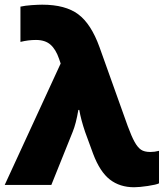

<svg xmlns="http://www.w3.org/2000/svg" viewBox="-20 -786 705 816"><path d="M0 0 237.8 -516.1 231 -536.1Q217.3 -576.2 194.6 -596.2Q171.9 -616.2 132.8 -616.2Q100.1 -616.2 66.9 -607.9V-757.8Q86.4 -762.2 114.7 -764.2Q143.1 -766.1 159.2 -766.1Q257.8 -766.1 312.5 -725.3Q367.2 -684.6 402.8 -585.9L522.9 -250Q539.1 -206.1 552 -182.9Q564.9 -159.7 579.1 -149.9Q593.3 -140.1 619.1 -140.1Q637.2 -140.1 655.8 -145V-6.8Q644.5 -1 608.2 4.4Q571.8 9.8 549.8 9.8Q489.3 9.8 447 -22.9Q404.8 -55.7 376 -131.8L341.8 -225.1Q324.2 -276.9 316.9 -318.8H313Q303.2 -260.7 289.1 -226.1L198.2 0Z"/></svg>

Font: Open Sans ExtBd
Style: Bold
Weight: 800
Foundry: Ascender Corporation
Version: Version 1.10